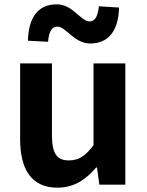

<svg xmlns="http://www.w3.org/2000/svg" viewBox="-20 -853 677 887"><path d="M73 -210C73 -70 126 14 245 14C322 14 376 -23 424 -79H428L439 0H559V-560H412V-182C374 -132 344 -112 298 -112C244 -112 220 -142 220 -229V-560H73ZM109 -665 202 -660C206 -708 220 -730 245 -730C285 -730 323 -652 396 -652C481 -652 527 -710 530 -818L437 -824C432 -778 419 -754 394 -754C353 -754 316 -833 243 -833C157 -833 112 -775 109 -665Z"/></svg>

Font: Kinto Sans
Style: Bold
Weight: 700
Designer: Authors: Ryoko NISHIZUKA  (kana & ideographs); Paul D. Hunt (Latin, Greek & Cyrillic); Wenlong ZHANG  (bopomofo); Sandol
Foundry: Adobe Systems Incorporated, ookami Inc.
Version: Version 0.001